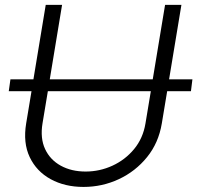

<svg xmlns="http://www.w3.org/2000/svg" viewBox="-20 -747 802 780"><path d="M761.7 -424.7 755.7 -376.4H659.1L637.4 -245.7Q624.3 -166.5 577.4 -108.7Q530.5 -50.8 462.9 -19.2Q395.2 12.4 319.2 12.4Q243.3 12.4 185.7 -19.2Q128.2 -50.8 100.7 -108.7Q73.2 -166.5 86.3 -245.7L108 -376.4H15.6L22.4 -424.7H115.8L165.8 -727.3H232.2L182.2 -424.7H600.5L650.6 -727.3H717L666.9 -424.7ZM592.7 -376.4H174.4L152.7 -245.7Q142.8 -185.4 163.2 -141.5Q183.6 -97.7 226.9 -73.9Q270.2 -50.1 327.8 -50.1Q384.9 -50.1 436.8 -73.9Q488.6 -97.7 524.9 -141.5Q561.1 -185.4 571 -245.7Z"/></svg>

Font: Inter UI Light
Style: Italic
Weight: 300
Italic angle: 9.39999°
Designer: Rasmus Andersson
Foundry: rsms
Version: 3.2;8d6f07862